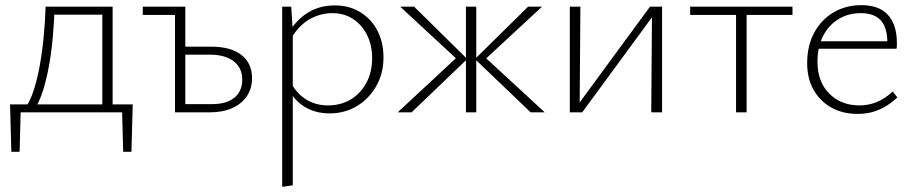

<svg xmlns="http://www.w3.org/2000/svg" viewBox="-20 -436 3551 745"><path d="M76 -15Q95 -39 109 -80.5Q123 -122 133 -175Q143 -228 149 -288Q155 -348 157 -410H192Q190 -348 184.5 -288Q179 -228 169 -175Q159 -122 145.5 -80.5Q132 -39 115 -15ZM24 153 19 -31H61L56 153ZM37 0 27 -31H495L477 0ZM458 153 453 -31H495L490 153ZM377 0V-410H417V0ZM178 -379V-410H395V-379Z M659 0V-410H699V-32H803Q859 -32 889.5 -57Q920 -82 920 -127Q920 -173 886.5 -198.5Q853 -224 793 -224H687V-255H799Q837 -255 866.5 -247Q896 -239 916.5 -223Q937 -207 947.5 -184.5Q958 -162 958 -133Q958 -93 938 -63Q918 -33 881 -16.5Q844 0 793 0ZM534 -378V-410H679V-378Z M1258 4Q1205 4 1163 -21Q1121 -46 1097 -95L1111 -111Q1134 -70 1170.5 -48.5Q1207 -27 1252 -27Q1303 -27 1341.5 -50.5Q1380 -74 1402 -115.5Q1424 -157 1424 -210Q1424 -260 1404.5 -299.5Q1385 -339 1350.5 -362Q1316 -385 1269 -385Q1226 -385 1185 -363.5Q1144 -342 1112 -291L1095 -301Q1128 -358 1174 -386.5Q1220 -415 1278 -415Q1336 -415 1378.5 -388.5Q1421 -362 1444.5 -317Q1468 -272 1468 -213Q1468 -151 1440 -102Q1412 -53 1365 -24.5Q1318 4 1258 4ZM1075 289V-410H1110L1116 -317V283Z M2039 0 1823 -207 2029 -410H2083L1851 -195V-224L2094 0ZM1523 0 1764 -224V-196L1533 -410H1587L1793 -207L1577 0ZM1788 0V-410H1828V0Z M2507 0 2510 -410H2549V0ZM2191 0V-410H2232L2229 0ZM2215 0V-19L2502 -410H2526V-391L2239 0Z M2836 0V-410H2877V0ZM2658 -378V-410H3055V-378Z M3308 6Q3250 6 3206 -18.5Q3162 -43 3137 -87Q3112 -131 3112 -191Q3112 -259 3139.5 -309.5Q3167 -360 3214.5 -388Q3262 -416 3322 -416Q3392 -416 3426 -377.5Q3460 -339 3460 -271Q3460 -265 3460 -259Q3460 -253 3459 -247H3423V-271Q3423 -329 3397.5 -357Q3372 -385 3320 -385Q3271 -385 3233 -361.5Q3195 -338 3173.5 -296Q3152 -254 3152 -196Q3152 -119 3197.5 -73Q3243 -27 3315 -27Q3350 -27 3382 -40Q3414 -53 3444 -81L3462 -58Q3436 -34 3410.5 -20Q3385 -6 3360 0Q3335 6 3308 6ZM3141 -247 3147 -276H3452V-247Z"/></svg>

Font: Ysabeau Office ExtraLight
Style: Regular
Weight: 250
Designer: Christian Thalmann (Catharsis Fonts)
Version: Version 2.001;gftools[0.9.30]; featfreeze: tnum,lnum,ss02